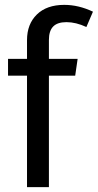

<svg xmlns="http://www.w3.org/2000/svg" viewBox="-20 -769 402 789"><path d="M181 -605V-527H299L289 -458H181V0H91V-458H13V-527H91V-604Q91 -670 131.5 -709.5Q172 -749 244 -749Q303 -749 362 -721L335 -658Q292 -678 253 -678Q216 -678 198.5 -660Q181 -642 181 -605Z"/></svg>

Font: Fira Sans Condensed
Style: Regular
Weight: 400
Width: 3
Designer: bBox Type GmbH & Carrois Corporate GbR & Edenspiekermann AG
Foundry: bBox Type GmbH & Carrois Corporate GbR & Edenspiekermann AG
Version: Version 4.301